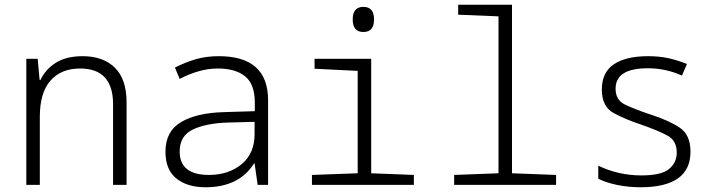

<svg xmlns="http://www.w3.org/2000/svg" viewBox="-20 -780 3040 810"><path d="M148 0V-287Q148 -389 193 -440Q238 -491 318 -491Q457 -491 457 -340V0H514V-348Q514 -446 464.5 -494.5Q415 -543 329 -543Q260 -543 216 -515.5Q172 -488 151 -443H147L139 -532H91V0Z M738 -141Q738 -207 793.5 -233.5Q849 -260 941 -263L1054 -266V-217Q1055 -134 1000 -88Q945 -42 861 -42Q738 -42 738 -141ZM1052 -91H1054L1067 0H1111V-357Q1111 -543 903 -543Q851 -543 807 -530.5Q763 -518 718 -495L738 -447Q778 -468 818.5 -479.5Q859 -491 899 -491Q973 -491 1014 -458Q1055 -425 1055 -347V-311L925 -307Q810 -304 744 -265Q678 -226 678 -140Q678 -64 724 -27Q770 10 847 10Q989 10 1052 -91Z M1558 -698Q1558 -751 1513 -751Q1468 -751 1468 -698Q1468 -645 1513 -645Q1558 -645 1558 -698ZM1726 0V-42L1546 -49V-532H1307V-490L1489 -481V-49L1296 -42V0Z M2326 0V-42L2140 -49V-760H1913V-718L2083 -711V-49L1896 -42V0Z M2893 -140Q2893 -211 2847.5 -241.5Q2802 -272 2724 -297Q2652 -321 2614.5 -340Q2577 -359 2577 -406Q2577 -492 2713 -492Q2789 -492 2857 -461L2878 -510Q2839 -526 2800 -534.5Q2761 -543 2714 -543Q2621 -543 2570 -509Q2519 -475 2519 -402Q2519 -330 2569 -303Q2619 -276 2683 -255Q2760 -228 2797.5 -207Q2835 -186 2835 -136Q2835 -94 2802.5 -67Q2770 -40 2686 -40Q2589 -40 2504 -81V-26Q2535 -10 2582.5 0Q2630 10 2682 10Q2893 10 2893 -140Z"/></svg>

Font: Noto Sans Mono UI Light
Style: Regular
Weight: 300
Designer: Monotype Design team
Foundry: Monotype Imaging Inc.
Version: 1.000